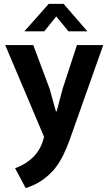

<svg xmlns="http://www.w3.org/2000/svg" viewBox="-20 -710 560 993"><path d="M208 -2 7 -477H152L237 -250L269 -134H273L304 -251L378 -477H514L339 17C329 44 318 70 306 95C293 120 278 144 261 165C243 186 222 205 198 222C174 239 146 252 113 263L58 160C95 147 127 127 152 102C177 77 195 46 204 11ZM309 -690 432 -548H334L271 -625L209 -548H106L232 -690Z"/></svg>

Font: Holmes&Hills Bold
Style: Bold
Weight: 500
Designer: Noopur Datye, Girish Dalvi, Yashodeep Gholap, Pallavi Karambelkar
Foundry: Ek Type
Version: ""